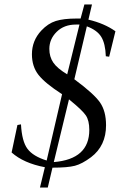

<svg xmlns="http://www.w3.org/2000/svg" viewBox="-20 -751 540 860"><path d="M497 -611 469 -497 454 -499Q452 -556 433.5 -586Q415 -616 369 -633L313 -396Q401 -331 428 -292Q455 -253 455 -190Q455 -98 388 -47Q348 -17 315.5 -8.5Q283 0 215 0L194 89H159L181 -2Q86 -20 32 -68L58 -191L74 -194Q78 -118 103 -84.5Q128 -51 189 -32L258 -329Q182 -378 152.5 -415.5Q123 -453 123 -508Q123 -569 165 -614Q195 -646 230 -657Q265 -668 323 -668H341L358 -731H392L376 -663Q448 -646 497 -611ZM336 -641H320Q267 -641 234 -608.5Q201 -576 201 -532Q201 -497 218.5 -471Q236 -445 281 -418ZM289 -306 221 -25Q380 -38 380 -169Q380 -211 364.5 -234Q349 -257 295 -301Z"/></svg>

Font: STIX
Style: Italic
Weight: 400
Italic angle: -16.33°
Designer: MicroPress Inc., with final additions and corrections provided by Coen Hoffman, Elsevier (retired)
Version: Version 1.1.1